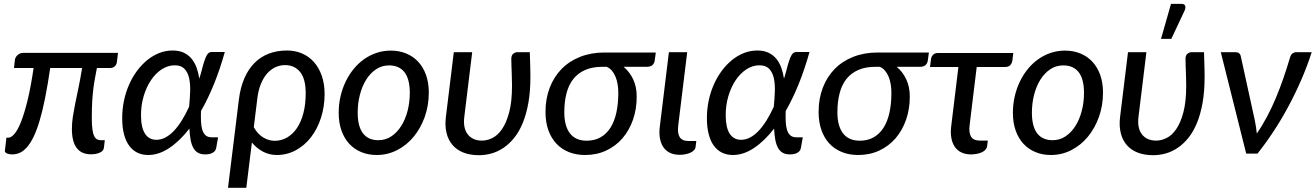

<svg xmlns="http://www.w3.org/2000/svg" viewBox="-20 -768 6578 960"><path d="M570 -503.5 564.5 -458Q563 -445.5 554.2 -436.8Q545.5 -428 531 -428H464.5Q459.5 -401.5 455 -377.8Q450.5 -354 447 -326.5Q443.5 -299 441.2 -263.8Q439 -228.5 439 -178.5Q439 -143 442 -121.2Q445 -99.5 451 -87.5Q457 -75.5 465.5 -71.2Q474 -67 485 -67H504L499.5 -29Q497.5 -13 479 -4.8Q460.5 3.5 435 3.5Q339.5 3.5 339.5 -123.5Q339.5 -153.5 344.2 -184.2Q349 -215 356.2 -250.8Q363.5 -286.5 372.5 -329.5Q381.5 -372.5 390.5 -428H231Q218.5 -342 205.2 -276.2Q192 -210.5 177.5 -162.5Q163 -114.5 147.2 -82.5Q131.5 -50.5 114.2 -31.2Q97 -12 78.8 -4Q60.5 4 41 4Q35 4 28.2 3Q21.5 2 16 -0.2Q10.5 -2.5 7.2 -6Q4 -9.5 4.5 -14.5L12 -79.5H21.5Q35.5 -79.5 52 -98.2Q68.5 -117 85 -158.5Q101.5 -200 117.8 -266.2Q134 -332.5 148 -428H50L54.5 -468.5Q55 -474 58.2 -480.2Q61.5 -486.5 66.8 -491.8Q72 -497 79.2 -500.2Q86.5 -503.5 95 -503.5Z M1061 -28.5Q1060 -23 1057 -17.2Q1054 -11.5 1047.5 -6.8Q1041 -2 1031 1Q1021 4 1005.5 4Q984.5 4 970 -4.2Q955.5 -12.5 946.5 -28.8Q937.5 -45 933 -69.2Q928.5 -93.5 927 -125Q878.5 -62.5 826.2 -27.8Q774 7 721 7Q691.5 7 667.8 -4.2Q644 -15.5 626.8 -38.2Q609.5 -61 600.2 -95.8Q591 -130.5 591 -177.5Q591 -222.5 600 -265Q609 -307.5 625.5 -345Q642 -382.5 665.2 -413.8Q688.5 -445 716.5 -467.8Q744.5 -490.5 776.5 -503Q808.5 -515.5 843 -515.5Q875.5 -515.5 898.8 -504.5Q922 -493.5 937.8 -474.5Q953.5 -455.5 962.8 -430Q972 -404.5 976.5 -375Q979.5 -384 982.2 -393.2Q985 -402.5 987.5 -412.5Q995.5 -444 1001.8 -462.8Q1008 -481.5 1013.8 -491.5Q1019.5 -501.5 1025.8 -504.8Q1032 -508 1039.5 -508H1104Q1080.5 -423.5 1050.5 -349.2Q1020.5 -275 985 -213Q984 -185.5 985 -161.5Q986 -137.5 991.2 -119.8Q996.5 -102 1007.5 -91.8Q1018.5 -81.5 1038.5 -81.5H1070.5ZM762 -69Q785.5 -69 807.5 -80.8Q829.5 -92.5 850 -114.2Q870.5 -136 889.5 -166.5Q908.5 -197 925.5 -234.5Q929.5 -274 930.8 -311.5Q932 -349 925.5 -377.8Q919 -406.5 902.2 -424Q885.5 -441.5 853.5 -441.5Q819.5 -441.5 788.8 -421.5Q758 -401.5 735 -367.2Q712 -333 698.5 -287.8Q685 -242.5 685 -192Q685 -131 704.8 -100Q724.5 -69 762 -69Z M1174.5 -271Q1182 -331 1201.8 -376.5Q1221.5 -422 1252.2 -453Q1283 -484 1324 -499.8Q1365 -515.5 1414.5 -515.5Q1455.5 -515.5 1490 -500.8Q1524.5 -486 1549.5 -458Q1574.5 -430 1588.8 -389.5Q1603 -349 1603 -298Q1603 -235 1585 -179.2Q1567 -123.5 1535.2 -82.2Q1503.5 -41 1459.5 -17Q1415.5 7 1364 7Q1326.5 7 1294.5 -10Q1262.5 -27 1239.5 -55.5L1211.5 171H1120ZM1249 -132Q1258.5 -114.5 1270.8 -101.5Q1283 -88.5 1296.8 -80.2Q1310.5 -72 1325 -68Q1339.5 -64 1353.5 -64Q1387 -64 1415.5 -80.5Q1444 -97 1464.8 -127.8Q1485.5 -158.5 1497 -202.5Q1508.5 -246.5 1508.5 -301.5Q1508.5 -374 1480.5 -408.2Q1452.5 -442.5 1405.5 -442.5Q1381 -442.5 1358.2 -432.5Q1335.5 -422.5 1316.8 -401.8Q1298 -381 1284.8 -349.2Q1271.5 -317.5 1266.5 -274.5Z M1872 -67Q1908 -67 1937 -86.5Q1966 -106 1986.5 -138.8Q2007 -171.5 2018 -214.2Q2029 -257 2029 -303.5Q2029 -372.5 2002.5 -406.8Q1976 -441 1925.5 -441Q1889.5 -441 1860.5 -421.8Q1831.5 -402.5 1811 -369.8Q1790.5 -337 1779.5 -294.2Q1768.5 -251.5 1768.5 -204.5Q1768.5 -136 1794.8 -101.5Q1821 -67 1872 -67ZM1863.5 7Q1822 7 1787 -7.2Q1752 -21.5 1726.8 -48.5Q1701.5 -75.5 1687.5 -114.8Q1673.5 -154 1673.5 -204Q1673.5 -247 1682.8 -286.8Q1692 -326.5 1708.8 -361Q1725.5 -395.5 1749 -424Q1772.5 -452.5 1801.5 -472.8Q1830.5 -493 1864 -504Q1897.5 -515 1934 -515Q1975.5 -515 2010.5 -500.8Q2045.5 -486.5 2070.8 -459.5Q2096 -432.5 2110 -393.5Q2124 -354.5 2124 -304.5Q2124 -240.5 2103.8 -183.8Q2083.5 -127 2048.5 -84.5Q2013.5 -42 1965.8 -17.5Q1918 7 1863.5 7Z M2341 -507 2301.5 -184Q2294.5 -127.5 2318.8 -96.2Q2343 -65 2390 -65Q2415.5 -65 2442 -78Q2468.5 -91 2490.2 -122.5Q2512 -154 2526 -206.8Q2540 -259.5 2540 -338.5Q2540 -352.5 2539.5 -370Q2539 -387.5 2538.5 -405.8Q2538 -424 2537.2 -442Q2536.5 -460 2536.5 -476Q2537.5 -493 2547 -500Q2556.5 -507 2565.5 -507H2629Q2629.5 -493 2630 -476Q2630.5 -459 2631 -442Q2631.5 -425 2631.8 -409.5Q2632 -394 2632 -383Q2632 -310.5 2621.8 -253.2Q2611.5 -196 2593.5 -152.5Q2575.5 -109 2550.8 -78.5Q2526 -48 2497.5 -28.8Q2469 -9.5 2437.8 -0.8Q2406.5 8 2375 8Q2330.5 8 2297 -5.2Q2263.5 -18.5 2242.2 -43.5Q2221 -68.5 2212.5 -104Q2204 -139.5 2209.5 -184L2249 -507Z M3098 -434Q3128 -409 3145.8 -371.5Q3163.5 -334 3163.5 -285.5Q3163.5 -222.5 3144.8 -169Q3126 -115.5 3092 -76.2Q3058 -37 3010.5 -15Q2963 7 2905.5 7Q2860 7 2823.2 -8Q2786.5 -23 2760.8 -51Q2735 -79 2721.2 -118.8Q2707.5 -158.5 2707.5 -208.5Q2707.5 -274.5 2728.5 -329.2Q2749.5 -384 2788 -423.2Q2826.5 -462.5 2881.2 -484Q2936 -505.5 3003.5 -505.5H3259L3253.5 -465.5Q3252 -452.5 3242.8 -443.2Q3233.5 -434 3214 -434ZM3071.5 -304Q3071.5 -326.5 3068 -347.2Q3064.5 -368 3057.2 -385.2Q3050 -402.5 3039 -415.2Q3028 -428 3013 -434H2992.5Q2942 -434 2906 -418.2Q2870 -402.5 2846.8 -373.2Q2823.5 -344 2812.5 -301.5Q2801.5 -259 2801.5 -206Q2801.5 -138 2829.8 -101.2Q2858 -64.5 2913.5 -64.5Q2952.5 -64.5 2982 -81Q3011.5 -97.5 3031.5 -128.2Q3051.5 -159 3061.5 -203.5Q3071.5 -248 3071.5 -304Z M3324.5 -507H3416L3371 -139.5Q3366.5 -102 3378.5 -82.5Q3390.5 -63 3422.5 -63H3461.5L3458 -34Q3457 -24.5 3450 -17Q3443 -9.5 3432 -4.5Q3421 0.5 3407.2 3.2Q3393.5 6 3378.5 6Q3350 6 3329.2 -4.2Q3308.5 -14.5 3296.2 -33Q3284 -51.5 3279.5 -77.2Q3275 -103 3279 -134.5Z M3984.5 -28.5Q3983.5 -23 3980.5 -17.2Q3977.5 -11.5 3971 -6.8Q3964.5 -2 3954.5 1Q3944.5 4 3929 4Q3908 4 3893.5 -4.2Q3879 -12.5 3870 -28.8Q3861 -45 3856.5 -69.2Q3852 -93.5 3850.5 -125Q3802 -62.5 3749.8 -27.8Q3697.5 7 3644.5 7Q3615 7 3591.2 -4.2Q3567.5 -15.5 3550.2 -38.2Q3533 -61 3523.8 -95.8Q3514.5 -130.5 3514.5 -177.5Q3514.5 -222.5 3523.5 -265Q3532.5 -307.5 3549 -345Q3565.5 -382.5 3588.8 -413.8Q3612 -445 3640 -467.8Q3668 -490.5 3700 -503Q3732 -515.5 3766.5 -515.5Q3799 -515.5 3822.2 -504.5Q3845.5 -493.5 3861.2 -474.5Q3877 -455.5 3886.2 -430Q3895.5 -404.5 3900 -375Q3903 -384 3905.8 -393.2Q3908.5 -402.5 3911 -412.5Q3919 -444 3925.2 -462.8Q3931.5 -481.5 3937.2 -491.5Q3943 -501.5 3949.2 -504.8Q3955.5 -508 3963 -508H4027.5Q4004 -423.5 3974 -349.2Q3944 -275 3908.5 -213Q3907.5 -185.5 3908.5 -161.5Q3909.5 -137.5 3914.8 -119.8Q3920 -102 3931 -91.8Q3942 -81.5 3962 -81.5H3994ZM3685.5 -69Q3709 -69 3731 -80.8Q3753 -92.5 3773.5 -114.2Q3794 -136 3813 -166.5Q3832 -197 3849 -234.5Q3853 -274 3854.2 -311.5Q3855.5 -349 3849 -377.8Q3842.5 -406.5 3825.8 -424Q3809 -441.5 3777 -441.5Q3743 -441.5 3712.2 -421.5Q3681.5 -401.5 3658.5 -367.2Q3635.5 -333 3622 -287.8Q3608.5 -242.5 3608.5 -192Q3608.5 -131 3628.2 -100Q3648 -69 3685.5 -69Z M4463.5 -434Q4493.5 -409 4511.2 -371.5Q4529 -334 4529 -285.5Q4529 -222.5 4510.2 -169Q4491.5 -115.5 4457.5 -76.2Q4423.5 -37 4376 -15Q4328.5 7 4271 7Q4225.5 7 4188.8 -8Q4152 -23 4126.2 -51Q4100.5 -79 4086.8 -118.8Q4073 -158.5 4073 -208.5Q4073 -274.5 4094 -329.2Q4115 -384 4153.5 -423.2Q4192 -462.5 4246.8 -484Q4301.5 -505.5 4369 -505.5H4624.5L4619 -465.5Q4617.5 -452.5 4608.2 -443.2Q4599 -434 4579.5 -434ZM4437 -304Q4437 -326.5 4433.5 -347.2Q4430 -368 4422.8 -385.2Q4415.5 -402.5 4404.5 -415.2Q4393.5 -428 4378.5 -434H4358Q4307.5 -434 4271.5 -418.2Q4235.5 -402.5 4212.2 -373.2Q4189 -344 4178 -301.5Q4167 -259 4167 -206Q4167 -138 4195.2 -101.2Q4223.5 -64.5 4279 -64.5Q4318 -64.5 4347.5 -81Q4377 -97.5 4397 -128.2Q4417 -159 4427 -203.5Q4437 -248 4437 -304Z M4635 -472.5Q4636.5 -484.5 4645.2 -493.8Q4654 -503 4669.5 -503H5046.5L5042 -466Q5039.5 -450 5030.5 -441.5Q5021.5 -433 5006 -433H4863.5L4828 -141.5Q4823.5 -104 4835.5 -84.5Q4847.5 -65 4879.5 -65H4919L4915.5 -36Q4914 -26.5 4907 -19Q4900 -11.5 4889 -6.5Q4878 -1.5 4864.2 1.2Q4850.5 4 4835.5 4Q4807 4 4786.2 -6.2Q4765.5 -16.5 4753.2 -35Q4741 -53.5 4736.5 -79.5Q4732 -105.5 4736 -136.5L4772 -433H4630Z M5243 -67Q5279 -67 5308 -86.5Q5337 -106 5357.5 -138.8Q5378 -171.5 5389 -214.2Q5400 -257 5400 -303.5Q5400 -372.5 5373.5 -406.8Q5347 -441 5296.5 -441Q5260.5 -441 5231.5 -421.8Q5202.5 -402.5 5182 -369.8Q5161.5 -337 5150.5 -294.2Q5139.5 -251.5 5139.5 -204.5Q5139.5 -136 5165.8 -101.5Q5192 -67 5243 -67ZM5234.5 7Q5193 7 5158 -7.2Q5123 -21.5 5097.8 -48.5Q5072.5 -75.5 5058.5 -114.8Q5044.5 -154 5044.5 -204Q5044.5 -247 5053.8 -286.8Q5063 -326.5 5079.8 -361Q5096.5 -395.5 5120 -424Q5143.5 -452.5 5172.5 -472.8Q5201.5 -493 5235 -504Q5268.5 -515 5305 -515Q5346.5 -515 5381.5 -500.8Q5416.5 -486.5 5441.8 -459.5Q5467 -432.5 5481 -393.5Q5495 -354.5 5495 -304.5Q5495 -240.5 5474.8 -183.8Q5454.5 -127 5419.5 -84.5Q5384.5 -42 5336.8 -17.5Q5289 7 5234.5 7Z M5575 0ZM5712 -507 5672.5 -184Q5665.5 -127.5 5689.8 -96.2Q5714 -65 5761 -65Q5786.5 -65 5813 -78Q5839.5 -91 5861.2 -122.5Q5883 -154 5897 -206.8Q5911 -259.5 5911 -338.5Q5911 -352.5 5910.5 -370Q5910 -387.5 5909.5 -405.8Q5909 -424 5908.2 -442Q5907.5 -460 5907.5 -476Q5908.5 -493 5918 -500Q5927.5 -507 5936.5 -507H6000Q6000.5 -493 6001 -476Q6001.5 -459 6002 -442Q6002.5 -425 6002.8 -409.5Q6003 -394 6003 -383Q6003 -310.5 5992.8 -253.2Q5982.5 -196 5964.5 -152.5Q5946.5 -109 5921.8 -78.5Q5897 -48 5868.5 -28.8Q5840 -9.5 5808.8 -0.8Q5777.5 8 5746 8Q5701.5 8 5668 -5.2Q5634.5 -18.5 5613.2 -43.5Q5592 -68.5 5583.5 -104Q5575 -139.5 5580.5 -184L5620 -507ZM5785 -573.5 5835 -748.5H5889Q5902 -748.5 5905.8 -739.2Q5909.5 -730 5903 -715L5836.5 -573.5Z M6538.5 -507Q6516 -437 6486.5 -369Q6457 -301 6422.5 -236.8Q6388 -172.5 6349 -113Q6310 -53.5 6267.5 0H6211L6084 -507H6158.5Q6169 -507 6175.5 -501.8Q6182 -496.5 6183.5 -488.5L6254 -166.5Q6257.5 -149.5 6260 -133Q6262.5 -116.5 6264 -100.5Q6291.5 -140 6315.2 -184.8Q6339 -229.5 6359.2 -278Q6379.5 -326.5 6397 -377Q6414.5 -427.5 6429.5 -478.5Q6434 -494.5 6442.5 -500.8Q6451 -507 6460.5 -507Z"/></svg>

Font: Lato Medium
Style: Italic
Weight: 500
Italic angle: -7°
Designer: Lukasz Dziedzic
Foundry: tyPoland Lukasz Dziedzic
Version: Version 2.006; 2014-01-15